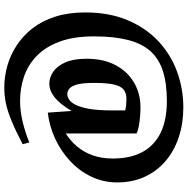

<svg xmlns="http://www.w3.org/2000/svg" viewBox="-10 -694 855 874"><g transform="rotate(90 417.0 -256.5)"><path d="M378 151Q328.3 151 278.8 137Q229.4 123 185.8 94.4Q142.1 65.8 108.3 22.3Q74.5 -21.1 55.3 -81Q36.1 -140.9 36.1 -217Q36.1 -327 71.4 -410.4Q106.8 -493.9 167.3 -550.5Q227.9 -607.1 305.8 -635.6Q383.8 -664 468 -664Q540.9 -664 603.1 -643.5Q665.4 -623 711.6 -584Q757.9 -545 783.9 -489Q809.9 -433 809.9 -363Q809.9 -300 783.7 -245.3Q757.6 -190.6 712.7 -148.9Q667.9 -107.1 611.1 -80.7Q554.4 -54.3 492.1 -47L484.6 -155.8Q454.5 -103.9 423.6 -78.9Q392.6 -54 360.1 -54Q332.3 -54 306.3 -71.6Q280.3 -89.1 263.6 -126.6Q246.9 -164 246.9 -223.6Q246.9 -300.6 276.1 -355.6Q305.3 -410.5 355.6 -439.7Q405.9 -469 468 -469Q486 -469 507.9 -467.3Q529.7 -465.6 551.1 -461.9Q572.4 -458.2 587.1 -451V-129Q620.2 -149.7 645.9 -179.9Q671.6 -210 686.4 -250.9Q701.1 -291.9 701.1 -342.7Q701.1 -423.7 671.1 -478.5Q641.1 -533.3 583 -561.2Q524.9 -589.1 439.1 -589.1Q359.6 -589.1 303.3 -571.1Q247 -553 212.3 -514.1Q177.6 -475.1 161.4 -411.8Q145.1 -348.5 145.1 -258Q145.1 -164 169.6 -99.3Q194.1 -34.6 235.6 4.8Q277 44.1 329.5 61.6Q382 79.1 439 79.1Q485 79.1 533 67.6Q581 56.1 628 37.1L636 67.3Q573 100.3 528.5 118.4Q484 136.6 449 143.8Q414 151 378 151ZM407.7 -135.7Q419.4 -135.7 432.4 -143.9Q445.4 -152 456.7 -173.8Q468 -195.6 475.1 -236Q482.1 -276.4 482.1 -340.6V-399.4Q470.3 -402.5 457 -403.8Q443.8 -405 428.9 -405Q404.1 -405 388 -392.8Q371.9 -380.5 364.4 -348.7Q356.9 -316.9 356.9 -257Q356.9 -204.2 364.7 -178.4Q372.5 -152.6 384.4 -144.2Q396.4 -135.7 407.7 -135.7Z"/></g></svg>

Font: Ancizar Serif Light
Style: Regular
Weight: 300
Designer: Cesar Puertas, Viviana Monsalve, Julian Moncada, Julian Prieto, Jose Castro, Felipe Aragon, Mariel Hernandez, Sara Alarc
Version: Version 8.100